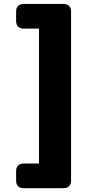

<svg xmlns="http://www.w3.org/2000/svg" viewBox="-20 -820 446 983"><path d="M343.8 -22.6Q343.8 -3.6 333.7 6.5Q323.7 16.5 304.7 16.5H179.7V-673.5H101.6Q82.5 -673.5 72.5 -683.5Q62.5 -693.6 62.5 -712.6V-760.6Q62.5 -779.7 72.5 -789.7Q82.5 -799.7 101.6 -799.7H304.7Q323.7 -799.7 333.7 -789.7Q343.8 -779.7 343.8 -760.6ZM343.8 104.4Q343.8 123.4 333.7 133.4Q323.7 143.5 304.7 143.5H101.6Q82.5 143.5 72.5 133.4Q62.5 123.4 62.5 104.4V56.3Q62.5 37.3 72.5 27.3Q82.5 17.3 101.6 17.3H179.7V-670H304.7Q323.7 -670 333.7 -660Q343.8 -650 343.8 -631Z"/></svg>

Font: Gyrochrome
Style: Regular
Weight: 400
Designer: David Moles
Foundry: David Moles
Version: Version 1.005;Glyphs 3.2.3 (3260)